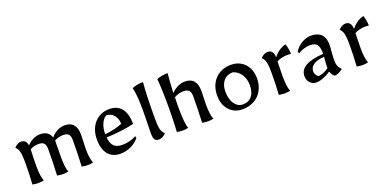

<svg xmlns="http://www.w3.org/2000/svg" viewBox="-14 -1165 3591 1795"><g transform="rotate(-20 1782.0 -268.0)"><path d="M96 0Q103 -100 103 -213Q103 -268 99.5 -297Q96 -326 88.5 -343Q81 -360 64 -378Q80 -397 98 -405.5Q116 -414 131 -414Q183 -414 191 -355Q217 -384 252 -401Q287 -418 322 -418Q407 -418 429 -346Q455 -380 492 -399Q529 -418 567 -418Q683 -418 683 -280L681 -217Q678 -180 678 -150Q678 -47 699 0Q671 6 646 6Q621 6 586 0Q593 -121 593 -262Q593 -302 577 -319.5Q561 -337 524 -337Q474 -337 436 -314Q437 -277 435 -204Q434 -183 434 -150Q434 -46 453 0Q426 6 401 6Q376 6 341 0Q348 -121 348 -262Q348 -302 332 -319.5Q316 -337 279 -337Q228 -337 193 -314L192 -271Q189 -220 189 -150Q189 -45 209 0Q179 6 152 6Q131 6 96 0Z M806 -191Q806 -257 832 -308.5Q858 -360 904.5 -389Q951 -418 1011 -418Q1091 -418 1132.5 -365.5Q1174 -313 1174 -211Q1121 -198 1046 -188.5Q971 -179 898 -177Q904 -116 931.5 -88.5Q959 -61 1012 -61Q1053 -61 1089.5 -70.5Q1126 -80 1152 -97L1159 -78Q1128 -38 1076.5 -13.5Q1025 11 971 11Q891 11 848.5 -41.5Q806 -94 806 -191ZM1070 -251Q1069 -304 1039.5 -338Q1010 -372 964 -372Q933 -354 914.5 -310Q896 -266 896 -209Q946 -214 994 -225.5Q1042 -237 1070 -251Z M1300 -73Q1300 -104 1302 -172Q1304 -248 1304 -297Q1304 -458 1285 -527Q1313 -538 1338.5 -542.5Q1364 -547 1395 -547Q1383 -423 1383 -192Q1383 -138 1386.5 -108.5Q1390 -79 1398 -62Q1406 -45 1423 -27Q1407 -9 1388 0Q1369 9 1354 9Q1324 9 1312 -8.5Q1300 -26 1300 -73Z M1533 0Q1540 -128 1540 -255Q1540 -429 1530 -527Q1579 -547 1640 -547Q1634 -500 1626 -353Q1654 -383 1690 -400.5Q1726 -418 1763 -418Q1880 -418 1880 -280L1878 -217L1876 -150Q1876 -45 1896 0Q1868 6 1843 6Q1819 6 1784 0Q1791 -142 1791 -262Q1791 -302 1774.5 -319.5Q1758 -337 1721 -337Q1668 -337 1627 -311Q1625 -282 1625 -229Q1625 -42 1646 0Q1619 6 1591 6Q1566 6 1533 0Z M2003 -192Q2003 -258 2030.5 -309.5Q2058 -361 2107.5 -389.5Q2157 -418 2220 -418Q2276 -418 2319 -392.5Q2362 -367 2385.5 -321Q2409 -275 2409 -215Q2409 -149 2380.5 -97.5Q2352 -46 2301 -17.5Q2250 11 2185 11Q2103 11 2053 -45Q2003 -101 2003 -192ZM2324 -178Q2324 -240 2295 -285Q2266 -330 2215 -346Q2157 -346 2122.5 -306.5Q2088 -267 2088 -200Q2088 -122 2120.5 -76.5Q2153 -31 2203 -31Q2260 -31 2292 -69.5Q2324 -108 2324 -178Z M2547 0Q2554 -100 2554 -213Q2554 -268 2550.5 -297Q2547 -326 2539.5 -343Q2532 -360 2515 -378Q2531 -396 2550 -405Q2569 -414 2584 -414Q2641 -414 2644 -340Q2670 -372 2699.5 -392.5Q2729 -413 2767 -423Q2774 -407 2779.5 -377Q2785 -347 2785 -322Q2773 -324 2751 -324Q2719 -324 2690 -316.5Q2661 -309 2643 -298L2642 -267Q2640 -201 2640 -150Q2640 -45 2660 0Q2630 6 2605 6Q2580 6 2547 0Z M2832 -83Q2832 -204 3068 -219Q3068 -285 3049 -311Q3030 -337 2979 -337Q2948 -337 2916.5 -327Q2885 -317 2859 -300L2851 -319Q2878 -363 2924 -390.5Q2970 -418 3018 -418Q3083 -418 3118 -383.5Q3153 -349 3153 -284Q3153 -248 3148 -203Q3144 -155 3144 -132Q3144 -94 3152 -73Q3160 -52 3183 -27Q3146 5 3102 11Q3075 -7 3064 -44Q3028 -19 2989 -4Q2950 11 2917 11Q2881 11 2856.5 -15.5Q2832 -42 2832 -83ZM3060 -80V-85Q3060 -117 3063 -147L3066 -190Q2998 -186 2961 -161.5Q2924 -137 2924 -96Q2924 -79 2933 -62.5Q2942 -46 2957 -37Q2982 -39 3010 -51Q3038 -63 3060 -80Z M3322 0Q3329 -100 3329 -213Q3329 -268 3325.5 -297Q3322 -326 3314.5 -343Q3307 -360 3290 -378Q3306 -396 3325 -405Q3344 -414 3359 -414Q3416 -414 3419 -340Q3445 -372 3474.5 -392.5Q3504 -413 3542 -423Q3549 -407 3554.5 -377Q3560 -347 3560 -322Q3548 -324 3526 -324Q3494 -324 3465 -316.5Q3436 -309 3418 -298L3417 -267Q3415 -201 3415 -150Q3415 -45 3435 0Q3405 6 3380 6Q3355 6 3322 0Z"/></g></svg>

Font: Mirza
Style: Regular
Weight: 400
Designer: Arabic design by Kourosh Beigpour, Latin design by Eduardo Tunni, engineering by Lasse Fister
Version: Version 1.000